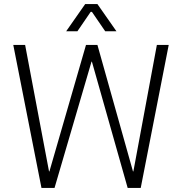

<svg xmlns="http://www.w3.org/2000/svg" viewBox="-20 -920 891 940"><path d="M45 -700H103L220 -81H222L401 -700H457L631 -81H633L748 -700H806L669 0H605L430 -618H428L247 0H183ZM397 -900H457L550 -767H495L430 -862H424L359 -767H304Z"/></svg>

Font: Chakra Petch Light
Style: Regular
Weight: 300
Designer: Katatrad Aksorn Co.,Ltd.
Foundry: Cadson Demak Co.,Ltd.
Version: Version 1.000; ttfautohint (v1.6)